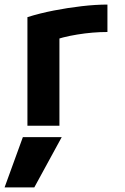

<svg xmlns="http://www.w3.org/2000/svg" viewBox="-26 -550 546 840"><path d="M124 270H-6L74 50H244ZM94 -475Q148 -492 209.5 -504Q271 -516 332 -523Q393 -530 444 -530V-410Q380 -410 312.5 -399Q245 -388 199 -370L234 -435V0H94Z"/></svg>

Font: M PLUS 1 Code
Style: Bold
Weight: 700
Designer: Coji Morishita
Foundry: UNDERFOREST DESIGN
Version: Version 1.002